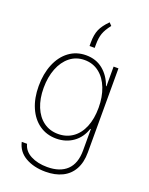

<svg xmlns="http://www.w3.org/2000/svg" viewBox="-177 -864 906 1164"><g transform="rotate(20 275.5 -282.0)"><path d="M69.3 88.9H103.5Q114.7 133.3 159.2 156.5Q203.6 179.7 265.6 179.7Q347.7 179.7 392.1 137.2Q436.5 94.7 436.5 10.7V-127H432.6Q413.6 -67.9 366.7 -34.4Q319.8 -1 257.8 -1Q195.8 -1 148.7 -33.9Q101.6 -66.9 75.7 -126.7Q49.8 -186.5 49.8 -264.6Q49.8 -343.8 75.4 -406Q101.1 -468.3 148.2 -503.2Q195.3 -538.1 257.8 -538.1Q321.8 -538.1 366.9 -501.5Q412.1 -464.8 433.6 -403.3H436.5V-530.3H467.8V11.7Q467.8 76.7 443.1 121.1Q418.5 165.5 373 187.7Q327.6 210 265.6 210Q189.9 210 136.2 179.2Q82.5 148.4 69.3 88.9ZM436.5 -264.6Q436.5 -334 415 -389.4Q393.6 -444.8 353.3 -476.3Q313 -507.8 258.8 -507.8Q205.1 -507.8 165 -476.1Q125 -444.3 103.5 -389.2Q82 -334 82 -264.6Q82 -195.3 103.5 -142.6Q125 -89.8 165 -60.5Q205.1 -31.2 258.8 -31.2Q312.5 -31.2 352.8 -59.6Q393.1 -87.9 414.8 -140.6Q436.5 -193.4 436.5 -264.6ZM322.3 -774.4 338.9 -756.8Q310.5 -720.7 300.3 -691.4Q290 -662.1 290 -619.1V-597.7H256.8V-622.1Q256.8 -670.9 271 -704.1Q285.2 -737.3 322.3 -774.4Z"/></g></svg>

Font: Pretendard Thin
Style: Regular
Weight: 100
Designer: Base glyphs from Inter by Rasmus Andersson; Hangeul glyphs from Noto Sans CJK(Source Han Sans) by Jang Soo-young and Kan
Foundry: Kil Hyung-jin
Version: Version 1.309